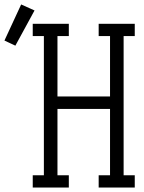

<svg xmlns="http://www.w3.org/2000/svg" viewBox="-126 -842 646 862"><path d="M21 0V-55H71V-680H21V-735H183V-680H132V-409H368V-680H317V-735H479V-680H429V-55H479V0H317V-55H368V-353H132V-55H183V0ZM-57 -637 -106 -660 -31 -822 29 -795Z"/></svg>

Font: Iosevka Slab Light
Style: Regular
Weight: 300
Monospace: yes
Designer: Belleve Invis
Foundry: Belleve Invis
Version: Version 11.1.0; ttfautohint (v1.8.3)